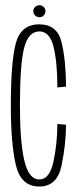

<svg xmlns="http://www.w3.org/2000/svg" viewBox="-20 -694 302 718"><path d="M127 3.5Q58 3.5 39.2 -77.2Q20.5 -158 20.5 -299Q20.5 -462 39.2 -532.5Q58 -603 127 -603Q194.5 -603 210.5 -535Q226.5 -467 227 -370L194.5 -367Q194.5 -461.5 180.2 -519Q166 -576.5 127 -576.5Q87 -576.5 70.8 -516.8Q54.5 -457 54.5 -299Q54.5 -163.5 71 -93.2Q87.5 -23 127 -23Q166 -23 180.2 -91Q194.5 -159 194.5 -230.5L227 -227.5Q226.5 -153.5 210.2 -75Q194 3.5 127 3.5ZM128 -629.5Q118.5 -629.5 111.5 -636Q104.5 -642.5 104.5 -652.5Q104.5 -661.5 111.2 -668Q118 -674.5 128 -674.5Q136.5 -674.5 143.2 -668Q150 -661.5 150 -652.5Q150 -643 143.5 -636.2Q137 -629.5 128 -629.5Z"/></svg>

Font: Anybody Condensed ExtraLight
Style: Regular
Weight: 200
Width: 3
Designer: Tyler Finck
Foundry: Etcetera Type Company
Version: Version 1.010; ttfautohint (v1.8.3) -l 8 -r 50 -G 200 -x 14 